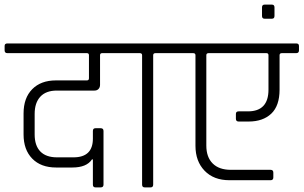

<svg xmlns="http://www.w3.org/2000/svg" viewBox="-34 -811 1314 831"><path d="M208 -463H342Q351 -463 351 -472V-572Q351 -581 342 -581H-2Q-14 -581 -14 -593V-612Q-14 -623 -2 -623H491Q503 -623 503 -612V-593Q503 -581 491 -581H408Q399 -581 399 -572V-444Q399 -433 392.5 -426Q386 -419 375 -419H212Q165 -419 140.5 -392.5Q116 -366 116 -318V-229Q116 -181 140.5 -155.5Q165 -130 213 -130H284Q368 -130 368 -211V-244Q368 -256 379 -256H402Q414 -256 414 -244V-12Q414 0 402 0H379Q368 0 368 -12V-121H364Q341 -86 279 -86H209Q143 -86 105.5 -124.5Q68 -163 68 -229V-320Q68 -387 105.5 -425Q143 -463 208 -463Z M618 0H592Q581 0 581 -12V-572Q581 -581 571 -581H488Q476 -581 476 -593V-612Q476 -623 488 -623H723Q735 -623 735 -612V-593Q735 -581 723 -581H639Q629 -581 629 -572V-12Q629 0 618 0Z M718 -623H1248Q1260 -623 1260 -612V-593Q1260 -581 1248 -581H1186Q1176 -581 1176 -572V-423Q1176 -353 1140 -319Q1104 -285 1042 -285H999Q987 -285 987 -297V-318Q987 -329 999 -329H1039Q1128 -329 1128 -423V-572Q1128 -581 1119 -581H869Q859 -581 859 -572V-181Q859 -131 886.5 -103.5Q914 -76 965 -76H1137Q1149 -76 1149 -64V-43Q1149 -31 1137 -31H959Q891 -31 851.5 -72Q812 -113 812 -180V-572Q812 -581 802 -581H718Q706 -581 706 -593V-612Q706 -623 718 -623Z M1154 -779V-742Q1154 -730 1143 -730H1111Q1100 -730 1100 -742V-779Q1100 -791 1111 -791H1143Q1154 -791 1154 -779Z"/></svg>

Font: Rajdhani
Style: Regular
Weight: 400
Designer: Satya Rajpurohit, Jyotish Sonowal
Foundry: Indian Type Foundry
Version: Version 1.201;PS 1.0;hotconv 1.0.78;makeotf.lib2.5.61930; tt